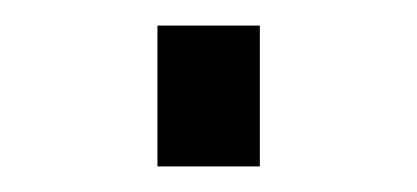

<svg xmlns="http://www.w3.org/2000/svg" viewBox="-20 -130 326 150"><path d="M183 0V-110H103V0Z"/></svg>

Font: Plus Jakarta Sans
Style: Regular
Weight: 400
Designer: Gumpita Rahayu
Foundry: Tokotype
Version: Version 2.071;gftools[0.9.30]